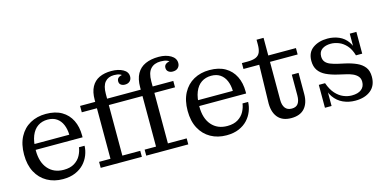

<svg xmlns="http://www.w3.org/2000/svg" viewBox="-70 -1092 2981 1482"><g transform="rotate(-15 1421.0 -351.0)"><path d="M286 9Q215 9 160 -22Q105 -53 74 -111Q43 -169 43 -251Q43 -334 74 -392.5Q105 -451 160 -481.5Q215 -512 286 -512L288 -466Q243 -466 209.5 -443.5Q176 -421 157.5 -375.5Q139 -330 139 -259Q139 -165 185 -112Q231 -59 310 -59Q362 -59 395.5 -80Q429 -101 446 -133Q463 -165 467 -197H512Q511 -160 496.5 -123Q482 -86 454.5 -56.5Q427 -27 385 -9Q343 9 286 9ZM94 -264V-310H420L514 -279V-264ZM420 -310Q419 -355 404 -390.5Q389 -426 360 -446Q331 -466 288 -466L286 -512Q361 -512 411.5 -482.5Q462 -453 488 -400.5Q514 -348 514 -279Z M588 0V-48H679V-519L774 -541V-48H917V0ZM952 0V-48H1043V-522L1138 -544V-48H1288V0ZM558 -452V-503H1303V-452ZM679 -519Q679 -582 701 -622.5Q723 -663 763.5 -682Q804 -701 860 -701L872 -665Q825 -665 799.5 -635Q774 -605 774 -541ZM936 -572Q917 -572 904 -581.5Q891 -591 891 -610Q891 -631 907 -641Q923 -651 947 -651L943 -636Q936 -650 918 -657.5Q900 -665 872 -665L860 -701Q915 -701 952.5 -680.5Q990 -660 990 -623Q990 -600 975.5 -586Q961 -572 936 -572ZM1043 -522Q1043 -588 1066.5 -630Q1090 -672 1134.5 -692Q1179 -712 1241 -712L1247 -674Q1195 -674 1166.5 -643Q1138 -612 1138 -544ZM1319 -574Q1298 -574 1284 -585Q1270 -596 1270 -616Q1270 -637 1287 -647.5Q1304 -658 1330 -658L1325 -641Q1318 -658 1298 -666Q1278 -674 1247 -674L1241 -712Q1298 -712 1337 -689Q1376 -666 1376 -627Q1376 -604 1361 -589Q1346 -574 1319 -574Z M1593 9Q1522 9 1467 -22Q1412 -53 1381 -111Q1350 -169 1350 -251Q1350 -334 1381 -392.5Q1412 -451 1467 -481.5Q1522 -512 1593 -512L1595 -466Q1550 -466 1516.5 -443.5Q1483 -421 1464.5 -375.5Q1446 -330 1446 -259Q1446 -165 1492 -112Q1538 -59 1617 -59Q1669 -59 1702.5 -80Q1736 -101 1753 -133Q1770 -165 1774 -197H1819Q1818 -160 1803.5 -123Q1789 -86 1761.5 -56.5Q1734 -27 1692 -9Q1650 9 1593 9ZM1401 -264V-310H1727L1821 -279V-264ZM1727 -310Q1726 -355 1711 -390.5Q1696 -426 1667 -446Q1638 -466 1595 -466L1593 -512Q1668 -512 1718.5 -482.5Q1769 -453 1795 -400.5Q1821 -348 1821 -279Z M2110 10Q2037 10 2001 -35.5Q1965 -81 1969 -162L1976 -452H1850V-499H1895Q1937 -499 1961.5 -509.5Q1986 -520 1996 -543.5Q2006 -567 2006 -604V-644H2062V-148Q2062 -106 2079.5 -83Q2097 -60 2132 -60Q2167 -60 2183 -82.5Q2199 -105 2199 -148V-313H2253V-144Q2253 -72 2217 -31Q2181 10 2110 10ZM2062 -452V-503H2283V-452Z M2622 8Q2570 8 2525.5 -12Q2481 -32 2451.5 -74Q2422 -116 2414 -183H2430Q2449 -129 2477.5 -97.5Q2506 -66 2539.5 -52Q2573 -38 2606 -38Q2656 -38 2683 -59.5Q2710 -81 2710 -120Q2710 -146 2695.5 -163Q2681 -180 2656.5 -191Q2632 -202 2602 -208L2542 -222Q2490 -234 2451.5 -252.5Q2413 -271 2392.5 -301Q2372 -331 2372 -376Q2372 -444 2419 -477.5Q2466 -511 2536 -511Q2584 -511 2626.5 -493Q2669 -475 2697 -435Q2725 -395 2731 -329H2716Q2701 -381 2673.5 -411Q2646 -441 2613.5 -453.5Q2581 -466 2551 -466Q2508 -466 2481 -447Q2454 -428 2454 -390Q2454 -363 2468 -346Q2482 -329 2506.5 -319.5Q2531 -310 2560 -303L2619 -290Q2669 -279 2708 -261.5Q2747 -244 2769.5 -215Q2792 -186 2792 -138Q2792 -67 2745.5 -29.5Q2699 8 2622 8ZM2380 0V-183H2414L2433 -153V0ZM2731 -329 2713 -359V-503H2766V-329Z"/></g></svg>

Font: Montagu Slab
Style: Regular
Weight: 400
Version: Version 1.000